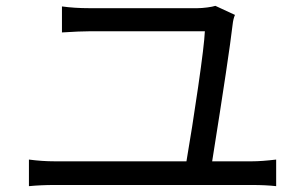

<svg xmlns="http://www.w3.org/2000/svg" viewBox="-20 -694 1040 657"><path d="M925 -148V-57Q889 -61 842 -61H167Q120 -61 79 -57V-148Q124 -142 167 -142H618Q637 -252 658 -396.5Q679 -541 681 -587H287Q254 -587 192 -583V-672Q235 -666 286 -666H655Q670 -666 689 -668.5Q708 -671 717 -674L784 -643Q778 -629 776 -610Q764 -506 706 -142H842Q875 -142 925 -148Z"/></svg>

Font: Noto Sans SC
Style: Regular
Weight: 400
Designer: Ryoko NISHIZUKA ____ (kana & ideographs); Paul D. Hunt (Latin, Greek & Cyrillic); Wenlong ZHANG ___ (bopomofo); Sandoll 
Foundry: Adobe Systems Incorporated
Version: Version 1.004